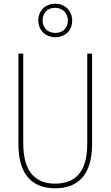

<svg xmlns="http://www.w3.org/2000/svg" viewBox="-20 -1002 594 1032"><path d="M278 -802C329 -802 368 -837 368 -891C368 -945 328 -982 276 -982C226 -982 186 -947 186 -892C186 -836 228 -802 278 -802ZM278 -825C234 -825 209 -855 209 -892C209 -931 234 -960 276 -960C317 -960 345 -931 345 -891C345 -852 318 -825 278 -825ZM475 -228V-714H449V-228C449 -72 379 -15 277 -15C169 -15 105 -79 105 -232V-714H79V-228C79 -66 150 10 277 10C390 10 475 -52 475 -228Z"/></svg>

Font: Noto Sans Khmer UI Condensed Thin
Style: Regular
Weight: 100
Width: 3
Designer: Danh Hong and the Monotype Design Team
Foundry: Monotype Imaging Inc.
Version: Version 2.002